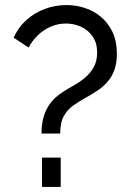

<svg xmlns="http://www.w3.org/2000/svg" viewBox="-20 -739 519 759"><path d="M144 -211Q144 -247 152.5 -277Q161 -307 179.5 -331.5Q198 -356 228 -375Q246 -387 269.5 -400Q293 -413 314.5 -430.5Q336 -448 350 -472.5Q364 -497 364 -531Q364 -569 346.5 -594.5Q329 -620 301 -633Q273 -646 241 -646Q208 -646 179 -633Q150 -620 128.5 -598.5Q107 -577 93 -551L34 -590Q52 -631 84.5 -660Q117 -689 158 -704Q199 -719 243 -719Q280 -719 315.5 -707.5Q351 -696 379.5 -672Q408 -648 425 -612Q442 -576 442 -527Q442 -489 432 -462Q422 -435 404.5 -415Q387 -395 364 -380Q341 -365 316 -351Q292 -338 269.5 -322Q247 -306 232.5 -280.5Q218 -255 218 -211ZM146 0V-116H220V0Z"/></svg>

Font: Raleway Thin Medium
Style: Regular
Weight: 500
Version: Version 4.026